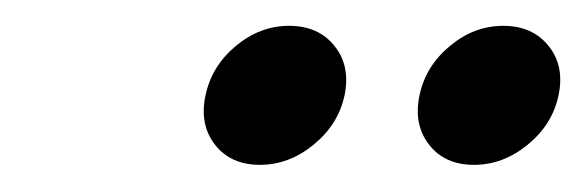

<svg xmlns="http://www.w3.org/2000/svg" viewBox="-20 -702 443 145"><path d="M176.2 -577.5Q154.2 -577.5 142.3 -592.8Q130.5 -608 135.2 -630Q139.9 -652.2 158.1 -667.3Q176.3 -682.5 198.4 -682.5Q220.5 -682.5 232.6 -667.3Q244.8 -652.2 240.2 -630Q235.5 -608 216.9 -592.8Q198.3 -577.5 176.2 -577.5ZM337.9 -577.5Q315.8 -577.5 304 -592.8Q292.2 -608 296.8 -630Q301.5 -652.2 319.8 -667.3Q338 -682.5 360.1 -682.5Q382.1 -682.5 394.3 -667.3Q406.5 -652.2 401.8 -630Q397.2 -608 378.6 -592.8Q360 -577.5 337.9 -577.5Z"/></svg>

Font: Epunda Sans Light
Style: Italic
Weight: 300
Italic angle: -12.0243°
Designer: Simon Atzbach
Foundry: typofactur
Version: Version 2.204